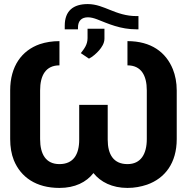

<svg xmlns="http://www.w3.org/2000/svg" viewBox="-20 -913 923 943"><path d="M30 -230C30 -191 36 -156 48 -126C82 -43 157 10 272 10C348 10 404 -18 439 -63C474 -19 531 10 606 10C641 10 672 4 702 -6C790 -37 848 -112 848 -230V-469C848 -508 841 -543 829 -573C795 -657 722 -711 606 -711V-592C673 -592 701 -543 701 -469V-230C701 -157 672 -107 606 -107C538 -107 509 -154 509 -227V-398H369V-227C369 -154 340 -107 272 -107C205 -107 177 -156 177 -230V-469C177 -543 205 -592 272 -592V-711C237 -711 205 -706 175 -696C87 -665 30 -588 30 -469ZM298 -769H363V-778C363 -811 381 -828 412 -828C426 -828 441 -824 457 -818C513 -796 571 -769 650 -769H660V-834H650C599 -834 558 -849 521 -864C488 -877 453 -893 411 -893C339 -893 298 -859 298 -787ZM377 -652 417 -625C435 -634 454 -651 467 -666C479 -680 493 -700 493 -723V-772H410V-726C410 -694 394 -674 377 -652Z"/></svg>

Font: Asimov Pro
Style: Bd
Weight: 700
Designer: Google
Version: Version 2.000980; 2014